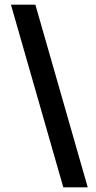

<svg xmlns="http://www.w3.org/2000/svg" viewBox="-20 -720 412 825"><path d="M27 -700H132L357 85H252Z"/></svg>

Font: Cabin Condensed SemiBold
Style: Regular
Weight: 600
Width: 3
Designer: Pablo Impallari
Foundry: Pablo Impallari. http://www.impallari.com Igino Marini. http://www.ikern.com
Version: Version 2.200